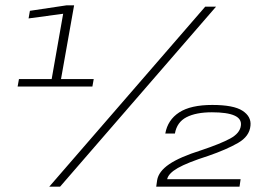

<svg xmlns="http://www.w3.org/2000/svg" viewBox="-20 -699 1008 719"><path d="M46 -375H326L331 -403H208.5L257.5 -679H229L92 -658.5L87 -630L216.5 -647.5L173.5 -403H51ZM164.5 0H205L789 -674H748.5ZM565 0H877L881 -28H606Q610.5 -49.5 645.8 -69.8Q681 -90 760.5 -115.5Q828.5 -139 871.5 -163.8Q914.5 -188.5 918 -228.5Q921.5 -262.5 888.2 -284.2Q855 -306 775 -306Q694 -306 651 -278Q608 -250 599 -199H635Q642.5 -241.5 678.2 -260Q714 -278.5 773.5 -278.5Q831 -278.5 858.2 -266.2Q885.5 -254 882 -228.5Q878.5 -200 842 -180.2Q805.5 -160.5 734 -136.5Q653 -111 613.5 -84Q574 -57 568.5 -24.5Z"/></svg>

Font: Anybody SemiExpanded Light
Style: Italic
Weight: 300
Width: 6
Italic angle: -10°
Version: Version 1.113;gftools[0.9.25]